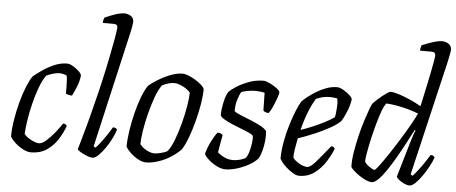

<svg xmlns="http://www.w3.org/2000/svg" viewBox="-52 -924 2487 1048"><g transform="rotate(5 1191.5 -400.0)"><path d="M146 0Q128 0 104.5 -12Q81 -24 61 -42Q41 -60 32 -77Q32 -118 40 -167.5Q48 -217 61 -266Q74 -315 90 -354Q106 -393 121 -414Q138 -428 167 -448.5Q196 -469 231.5 -484.5Q267 -500 302 -500Q317 -500 335.5 -489Q354 -478 368 -464.5Q382 -451 383 -442Q380 -410 367 -378.5Q354 -347 344 -328Q333 -328 324.5 -330.5Q316 -333 310 -336Q310 -348 310 -367.5Q310 -387 309 -406.5Q308 -426 305 -435Q294 -440 283.5 -442Q273 -444 266 -444Q250 -444 230 -438Q210 -432 194 -424Q175 -398 159 -355Q143 -312 131 -262.5Q119 -213 112.5 -169Q106 -125 105 -97Q119 -79 145.5 -66Q172 -53 187 -53Q204 -53 227 -73.5Q250 -94 272.5 -122Q295 -150 309 -172Q324 -172 330 -160Q318 -126 295 -88.5Q272 -51 235.5 -25.5Q199 0 146 0Z M484 0Q472 0 453.5 -7.5Q435 -15 419.5 -24Q404 -33 401 -39Q407 -59 417.5 -96.5Q428 -134 441.5 -183Q455 -232 468 -286Q485 -351 501 -421Q517 -491 529.5 -553.5Q542 -616 550 -661Q558 -706 558 -721Q558 -738 536 -738H477Q477 -755 484 -768Q511 -780 540 -790Q569 -800 590 -800Q610 -800 626 -789.5Q642 -779 642 -757Q642 -754 639 -735Q636 -716 630 -691L486 -63L496 -56Q506 -65 522 -86Q538 -107 554.5 -131.5Q571 -156 582 -175Q599 -175 605 -164Q599 -143 585 -115Q571 -87 553 -61Q535 -35 517 -17.5Q499 0 484 0Z M777 0Q758 0 735.5 -12Q713 -24 693.5 -42Q674 -60 665 -77Q665 -115 672.5 -164.5Q680 -214 692.5 -264Q705 -314 721 -355Q737 -396 753 -418Q769 -432 800 -451.5Q831 -471 867.5 -485.5Q904 -500 936 -500Q949 -500 968 -492.5Q987 -485 1006.5 -473Q1026 -461 1040 -448.5Q1054 -436 1057 -426Q1057 -392 1049.5 -345.5Q1042 -299 1029 -249.5Q1016 -200 1000 -157Q984 -114 967 -88Q943 -63 911 -43Q879 -23 843.5 -11.5Q808 0 777 0ZM819 -53Q831 -53 854.5 -58.5Q878 -64 890 -72Q908 -93 924.5 -136Q941 -179 954.5 -230Q968 -281 975.5 -326.5Q983 -372 983 -400Q976 -410 960.5 -420.5Q945 -431 927 -438Q909 -445 895 -445Q867 -445 829 -427Q810 -402 794 -358Q778 -314 765.5 -264.5Q753 -215 746 -170Q739 -125 739 -97Q753 -78 776.5 -65.5Q800 -53 819 -53Z M1213 0Q1190 0 1164 -13.5Q1138 -27 1118.5 -45Q1099 -63 1095 -75Q1101 -100 1112.5 -125.5Q1124 -151 1135.5 -170Q1147 -189 1153 -196Q1172 -196 1182 -185Q1179 -168 1174 -141.5Q1169 -115 1165 -89Q1180 -75 1202.5 -64.5Q1225 -54 1249 -54Q1269 -54 1286.5 -59Q1304 -64 1316 -70Q1327 -80 1334.5 -104.5Q1342 -129 1345.5 -155.5Q1349 -182 1346 -195Q1343 -201 1325 -209.5Q1307 -218 1281 -228Q1255 -238 1229 -249Q1203 -260 1184 -271.5Q1165 -283 1162 -293Q1162 -305 1165 -329.5Q1168 -354 1175 -380.5Q1182 -407 1193 -423Q1203 -434 1230.5 -452Q1258 -470 1297 -485Q1336 -500 1379 -500Q1392 -500 1413.5 -489.5Q1435 -479 1452.5 -466Q1470 -453 1470 -444Q1470 -436 1462 -413Q1454 -390 1443 -365Q1432 -340 1422 -327Q1401 -327 1392 -338Q1391 -358 1391 -387.5Q1391 -417 1390 -435Q1379 -438 1366 -439.5Q1353 -441 1340 -441Q1314 -441 1292 -436Q1270 -431 1263 -428Q1253 -413 1244 -382.5Q1235 -352 1236 -321Q1246 -312 1271 -302Q1296 -292 1325.5 -280Q1355 -268 1380 -255Q1405 -242 1416 -227Q1419 -204 1416 -174.5Q1413 -145 1405.5 -117.5Q1398 -90 1388 -75Q1371 -55 1340.5 -38Q1310 -21 1275.5 -10.5Q1241 0 1213 0Z M1616 0Q1602 0 1581.5 -12Q1561 -24 1540.5 -43.5Q1520 -63 1508 -84Q1508 -129 1517 -178Q1526 -227 1540 -272.5Q1554 -318 1568.5 -353Q1583 -388 1594 -405Q1603 -415 1623 -431Q1643 -447 1669 -463Q1695 -479 1724 -489.5Q1753 -500 1782 -500Q1796 -500 1815.5 -489Q1835 -478 1850.5 -464Q1866 -450 1867 -441Q1863 -409 1848 -372.5Q1833 -336 1820 -317Q1802 -299 1766 -278.5Q1730 -258 1684.5 -238.5Q1639 -219 1592 -203Q1586 -172 1581.5 -144.5Q1577 -117 1577 -97Q1586 -82 1611 -67Q1636 -52 1657 -52Q1674 -52 1702.5 -85Q1731 -118 1778 -176Q1793 -175 1798 -164Q1785 -130 1761 -92Q1737 -54 1701 -27Q1665 0 1616 0ZM1603 -250Q1635 -261 1669.5 -275.5Q1704 -290 1734.5 -306Q1765 -322 1784 -336Q1786 -345 1787.5 -356Q1789 -367 1789 -374Q1791 -392 1791 -409.5Q1791 -427 1787 -439Q1776 -441 1765.5 -442Q1755 -443 1747 -443Q1724 -443 1705.5 -438Q1687 -433 1672 -426Q1653 -397 1634.5 -350Q1616 -303 1603 -250Z M2015 0Q2000 0 1980.5 -9Q1961 -18 1942.5 -31Q1924 -44 1911 -56.5Q1898 -69 1897 -75Q1896 -112 1903.5 -157Q1911 -202 1922 -247.5Q1933 -293 1945.5 -332Q1958 -371 1967.5 -396.5Q1977 -422 1981 -427Q1986 -433 1998.5 -445Q2011 -457 2026.5 -469.5Q2042 -482 2055 -491Q2068 -500 2076 -500Q2092 -500 2120.5 -491Q2149 -482 2182 -467.5Q2215 -453 2244 -436Q2247 -448 2253 -477Q2259 -506 2267 -543Q2275 -580 2282.5 -617Q2290 -654 2295 -682Q2300 -710 2300 -719Q2300 -738 2278 -738H2215Q2215 -745 2217 -754.5Q2219 -764 2221 -768Q2246 -779 2278.5 -789.5Q2311 -800 2331 -800Q2351 -800 2367 -789Q2383 -778 2383 -757Q2383 -754 2380 -735.5Q2377 -717 2371 -691L2223 -61L2234 -54Q2244 -64 2261 -86Q2278 -108 2295 -133Q2312 -158 2323 -176Q2332 -176 2337.5 -172Q2343 -168 2345 -164Q2338 -143 2323 -115Q2308 -87 2290 -61Q2272 -35 2254 -17.5Q2236 0 2221 0Q2208 0 2192 -7.5Q2176 -15 2163.5 -25Q2151 -35 2149 -42L2205 -233Q2212 -256 2218.5 -276Q2225 -296 2229 -301L2224 -304Q2206 -270 2184.5 -229Q2163 -188 2139.5 -147.5Q2116 -107 2093.5 -73.5Q2071 -40 2050.5 -20Q2030 0 2015 0ZM2024 -68Q2029 -68 2048.5 -94Q2068 -120 2095.5 -161Q2123 -202 2151 -247.5Q2179 -293 2201.5 -332.5Q2224 -372 2234 -395Q2193 -411 2147 -421.5Q2101 -432 2058 -435Q2046 -423 2034 -390Q2022 -357 2010.5 -315Q1999 -273 1989.5 -231Q1980 -189 1974.5 -155.5Q1969 -122 1969 -109Q1974 -99 1985 -90Q1996 -81 2007.5 -74.5Q2019 -68 2024 -68Z"/></g></svg>

Font: Texturina Extralight
Style: Italic
Weight: 200
Italic angle: -11°
Designer: Guillermo Torres Carreño
Foundry: Omnibus-Type
Version: Version 1.002; ttfautohint (v1.8.3)